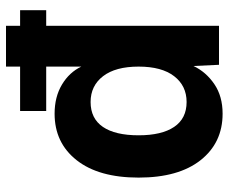

<svg xmlns="http://www.w3.org/2000/svg" viewBox="-81 -669 762 640"><g transform="rotate(-90 300.0 -349.0)"><path d="M241 12Q144 12 86 -61.5Q28 -135 28 -268Q28 -401 86 -474.5Q144 -548 241 -548Q297 -548 338 -523.5Q379 -499 398 -459V-710H534V0H404L400 -85Q380 -43 339.5 -15.5Q299 12 241 12ZM280 -108Q334 -108 366 -149.5Q398 -191 398 -268Q398 -345 366 -386.5Q334 -428 280 -428Q225 -428 197 -387Q169 -346 169 -268Q169 -191 197 -149.5Q225 -108 280 -108ZM250 -576V-663H586V-576Z"/></g></svg>

Font: Geist Mono
Style: Bold
Weight: 700
Monospace: yes
Designer: Basement.studio, Andrés Briganti, Mateo Zaragoza
Foundry: Basement.studio, Vercel, Andrés Briganti, Guido Ferreyra, Mateo Zaragoza
Version: Version 1.500; ttfautohint (v1.8.4.7-5d5b)